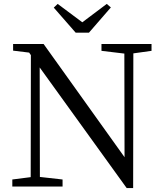

<svg xmlns="http://www.w3.org/2000/svg" viewBox="-20 -954 838 982"><path d="M435 -787 547 -916 526 -934 401 -840 275 -934 255 -915 367 -787ZM755 -729H499V-694L616 -680L617 -150L203 -729H47V-695L129 -685L138 -672L137 -48L43 -36V0H300V-36L184 -49L183 -609L628 8H661L662 -681L755 -694Z"/></svg>

Font: Noto Serif CJK JP
Style: Regular
Weight: 400
Designer: Ryoko NISHIZUKA 西塚涼子 (kana & ideographs); Frank Grießhammer (Latin, Greek & Cyrillic); Wenlong ZHANG 张文龙 (bopomofo); San
Foundry: Adobe Systems Incorporated
Version: Version 1.000;PS 1;hotconv 16.6.53;makeotf.lib2.5.65590